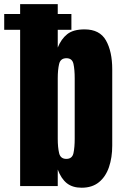

<svg xmlns="http://www.w3.org/2000/svg" viewBox="-58 -879 580 907"><path d="M327.6 7.8Q284.7 7.8 257.8 -13.4Q231 -34.7 214.8 -78.1V0H37.1V-738.3H-38.1V-813H37.1V-859.4H214.8V-813H279.3V-738.3H214.8V-654.3Q231 -694.8 259.5 -717.5Q288.1 -740.2 341.3 -740.2Q413.1 -740.2 442.6 -688Q472.2 -635.7 472.2 -551.3V-190.9Q472.2 -134.8 456.8 -89.6Q441.4 -44.4 409.4 -18.3Q377.4 7.8 327.6 7.8ZM255.4 -128.4Q283.2 -128.4 289.1 -155.8Q294.9 -183.1 294.9 -223.1V-509.3Q294.9 -549.8 289.1 -576.9Q283.2 -604 255.9 -604Q227.5 -604 221.2 -576.4Q214.8 -548.8 214.8 -509.3V-223.1Q214.8 -183.6 221.2 -156Q227.5 -128.4 255.4 -128.4Z"/></svg>

Font: webenart
Style: Regular
Weight: 400
Designer: Vernon Adams
Foundry: Vernon Adams
Version: Version 2.116; ttfautohint (v1.8.3)